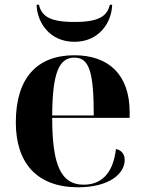

<svg xmlns="http://www.w3.org/2000/svg" viewBox="-20 -783 611 813"><path d="M295 -606C400 -606 453 -688 455 -763H445C434 -715 400 -690 295 -690C190 -690 156 -715 145 -763H135C137 -688 190 -606 295 -606ZM311 10C443 10 508 -48 508 -105C508 -127 498 -146 471 -152C458 -42 404 -1 334 -1C239 -1 201 -82 201 -284H529V-308C529 -467 440 -549 295 -549C137 -549 47 -453 47 -265C47 -91 138 10 311 10ZM377 -294H201C202 -475 230 -539 295 -539C359 -539 377 -475 377 -294Z"/></svg>

Font: Noto Serif Display
Style: Bold
Weight: 700
Designer: Monotype Design Team
Foundry: Monotype Imaging Inc.
Version: Version 2.009